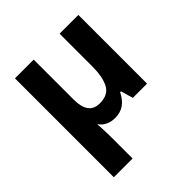

<svg xmlns="http://www.w3.org/2000/svg" viewBox="-210 -693 1079 1079"><g transform="rotate(-45 330.0 -153.0)"><path d="M582 -546V0H469L448 -73H441Q421 -32 391.5 -11Q362 10 319 10Q258 10 225 -34H222Q224 -24 225 -2.5Q226 19 226.5 42.5Q227 66 227 84V240H78V-546H227V-227Q227 -109 316 -109Q383 -109 408 -155.5Q433 -202 433 -289V-546Z"/></g></svg>

Font: Noto IKEA Arabic
Style: Bold
Weight: 700
Designer: Monotype Design Team
Foundry: Monotype Imaging Inc.
Version: Version 1.200